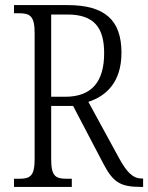

<svg xmlns="http://www.w3.org/2000/svg" viewBox="-20 -734 582 754"><path d="M35 0H262V-32H243C199 -32 181 -41 181 -108V-318H267L386 -91C424 -18 453 0 533 0H542V-33H537C501 -33 477 -59 447 -114L327 -334C394 -356 457 -408 457 -527C457 -654 393 -714 245 -714H35V-682H54C97 -682 116 -672 116 -605V-108C116 -41 97 -32 54 -32H35ZM236 -354H181V-677H245C351 -677 389 -624 389 -525C389 -414 341 -354 236 -354Z"/></svg>

Font: Noto Serif Sinhala Condensed Light
Style: Regular
Weight: 300
Width: 3
Designer: Jelle Bosma - Monotype Design Team
Foundry: Monotype Imaging Inc.
Version: Version 2.007